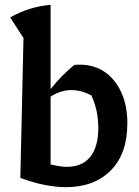

<svg xmlns="http://www.w3.org/2000/svg" viewBox="-20 -763 575 793"><path d="M64 -28 77 -606 22 -691Q102 -736 189 -743V-395Q212 -424 236 -448.5Q260 -473 287 -495Q298 -496 308 -496Q369 -496 413 -465.5Q457 -435 481.5 -380.5Q506 -326 506 -254Q506 -128 437.5 -59Q369 10 252 10Q210 10 163 0.5Q116 -9 64 -28ZM274 -391Q232 -391 189 -364V-84Q228 -74 256 -74Q320 -74 353 -115.5Q386 -157 386 -234Q386 -309 357 -369Q316 -391 274 -391Z"/></svg>

Font: Piazzolla SemiBold
Style: Regular
Weight: 600
Designer: Juan Pablo del Peral
Foundry: Huerta Tipografica
Version: Version 1.330